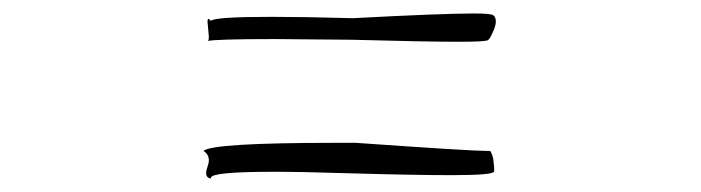

<svg xmlns="http://www.w3.org/2000/svg" viewBox="-20 -520 1040 285"><path d="M293 -255V-256Q293 -265 386 -265Q429 -265 490 -263Q594 -260 650 -260Q713 -260 713.5 -265.5Q714 -271 712 -285Q709 -296 707 -296H702Q678 -296 508 -308H479Q295 -308 282 -296Q290 -291 290 -282Q290 -278 288 -272.5Q286 -267 286 -263Q286 -256 293 -255ZM661 -458Q701 -458 704.5 -460.5Q708 -463 714 -478Q716 -484 716 -488Q716 -495 712 -497.5Q708 -500 684 -500Q635 -500 504 -493Q431 -495 383 -495Q298 -495 293 -489L290 -492Q288 -492 288 -488L290 -466Q290 -459 288 -459Q297 -462 389 -462L502 -461Q611 -458 661 -458Z"/></svg>

Font: Xiaobo Songti 小帛宋体
Style: Regular
Weight: 400
Version: Version 1.501;March 17, 2024;FontCreator 14.0.0.2814 64-bit